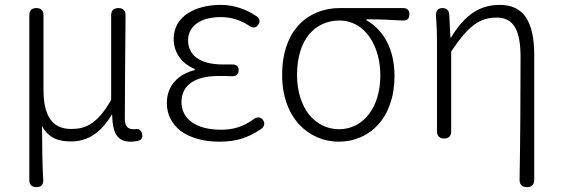

<svg xmlns="http://www.w3.org/2000/svg" viewBox="-20 -567 2297 786"><path d="M435 -346V-158C376 -54 325 -39 271 -39C191 -39 158 -97 158 -200V-505C158 -524 148 -534 129 -534C110 -534 100 -524 100 -505V-167V170C100 189 110 199 129 199C149 199 158 189 157 169C153 99 153 52 152 -51C181 1 221 12 273 12C336 12 393 -22 437 -97H439C441 -20 461 13 515 13C529 13 540 11 550 8C562 3 564 -6 562 -18C559 -34 548 -42 532 -38C530 -38 528 -38 525 -38C505 -38 491 -50 491 -78C491 -216 493 -359 494 -504C494 -523 484 -534 465 -534C446 -534 435 -524 435 -505Z M748 -512C713 -489 691 -454 691 -407C691 -354 722 -307 777 -285V-280C717 -265 663 -223 663 -145C663 -98 684 -58 721 -30C759 -3 812 13 877 13C946 13 995 -2 1049 -39C1062 -49 1066 -62 1057 -75C1047 -90 1031 -89 1017 -78C973 -47 934 -36 884 -36C784 -36 723 -79 723 -149C723 -217 775 -256 877 -256C895 -256 911 -256 929 -255C946 -254 957 -263 957 -280C957 -297 945 -304 928 -303C916 -303 906 -303 894 -303C792 -303 750 -345 750 -402C750 -466 810 -497 883 -497C927 -497 965 -485 1001 -461C1015 -451 1029 -452 1038 -467C1046 -480 1043 -491 1031 -500C988 -529 939 -547 883 -547C831 -547 783 -535 748 -512Z M1584 -534H1513H1371C1247 -534 1135 -450 1135 -260C1135 -85 1243 13 1367 13C1493 13 1595 -84 1595 -256C1595 -365 1551 -444 1480 -484V-488C1532 -488 1578 -486 1628 -483C1646 -482 1656 -490 1656 -508C1656 -525 1647 -534 1630 -534ZM1245 -98C1215 -137 1196 -192 1196 -260C1196 -334 1215 -390 1246 -427C1277 -464 1321 -483 1369 -483C1476 -483 1537 -377 1537 -259C1537 -124 1465 -38 1368 -38C1319 -38 1276 -60 1245 -98Z M1769 -197V-29C1769 -10 1779 0 1798 0C1817 0 1827 -10 1827 -29V-356C1898 -463 1945 -495 2013 -495C2083 -495 2111 -443 2111 -333C2111 -175 2110 1 2107 169C2107 189 2117 199 2137 199C2157 199 2167 189 2167 169V-71V-341C2167 -478 2124 -547 2026 -547C1945 -547 1884 -508 1826 -413H1824L1819 -508C1818 -525 1808 -534 1791 -534C1772 -534 1763 -520 1765 -501C1768 -462 1769 -429 1769 -395Z"/></svg>

Font: GenSenRounded2 TW L
Style: Regular
Weight: 300
Version: Version 2.100;PS 2.1;hotconv 16.6.51;makeotf.lib2.5.65220 DE